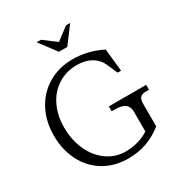

<svg xmlns="http://www.w3.org/2000/svg" viewBox="-214 -1070 1152 1230"><g transform="rotate(-30 362.5 -454.5)"><path d="M384.8 -32.2Q431.2 -32.2 476.6 -44.9Q522 -57.6 556.2 -81.1V-226.1Q556.2 -264.6 532.5 -282.7Q508.8 -300.8 458 -300.8H434.1V-336.9H710V-300.8H685.1Q657.7 -300.8 645.3 -286.9Q632.8 -272.9 632.8 -243.2V-74.2Q576.2 -29.8 514.6 -7.3Q453.1 15.1 375 15.1Q276.4 15.1 198.7 -31.2Q121.1 -77.6 78.1 -161.1Q35.2 -244.6 35.2 -351.1Q35.2 -456.5 79.6 -539.6Q124 -622.6 203.4 -668.7Q282.7 -714.8 382.8 -714.8Q496.1 -714.8 599.1 -662.1L616.2 -496.1H590.8Q585.4 -507.3 573.7 -535.6Q562 -564 554.2 -579.1Q538.1 -612.3 509.3 -633.1Q480.5 -653.8 450.7 -661.4Q420.9 -668.9 387.2 -668.9Q307.6 -668.9 246.1 -628.9Q184.6 -588.9 151.4 -519.3Q118.2 -449.7 118.2 -362.8Q118.2 -269.5 152.8 -193.8Q187.5 -118.2 248.8 -75.2Q310.1 -32.2 384.8 -32.2ZM238.8 -923.8H271L363.8 -854L456.1 -923.8H486.8L394 -799.8H332Z"/></g></svg>

Font: LT Superior Serif
Style: Regular
Weight: 400
Designer: Daniel Lyons
Foundry: LyonsType
Version: Version 2.120;FEAKit 1.0